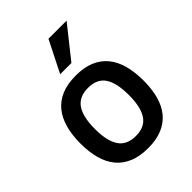

<svg xmlns="http://www.w3.org/2000/svg" viewBox="-220 -882 1014 1014"><g transform="rotate(-45 286.5 -375.5)"><path d="M522 -254.9Q522 -192.4 508.5 -142.6Q495.1 -92.8 466.6 -57.6Q438 -22.5 393.6 -3.7Q349.1 15.1 287.1 15.1Q224.6 15.1 179.7 -3.9Q134.8 -22.9 106.2 -58.1Q77.6 -93.3 64.2 -143.1Q50.8 -192.9 50.8 -254.9Q50.8 -317.9 64.5 -368.2Q78.1 -418.5 106.7 -453.9Q135.3 -489.3 179.9 -508.1Q224.6 -526.9 287.1 -526.9Q349.1 -526.9 393.6 -508.1Q438 -489.3 466.6 -453.9Q495.1 -418.5 508.5 -368.2Q522 -317.9 522 -254.9ZM413.1 -254.9Q413.1 -346.2 383.5 -390.6Q354 -435.1 287.1 -435.1Q220.2 -435.1 189.7 -390.6Q159.2 -346.2 159.2 -254.9Q159.2 -166 189.2 -121.1Q219.2 -76.2 287.1 -76.2Q353 -76.2 383.1 -121.1Q413.1 -166 413.1 -254.9ZM317.9 -589.8H233.9L322.8 -766.1H458Z"/></g></svg>

Font: Clear Sans Medium
Style: Regular
Weight: 500
Foundry: Intel Corporation
Version: Version 1.00